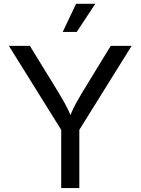

<svg xmlns="http://www.w3.org/2000/svg" viewBox="-20 -962 719 982"><path d="M293 0V-297.9L25.4 -727.5H132.8L276.9 -492.7Q295.4 -462.4 310.5 -435.3Q325.7 -408.2 340.3 -374Q355 -409.2 370.1 -436.5Q385.3 -463.9 402.8 -492.7L546.4 -727.5H653.3L385.7 -297.9V0ZM300.8 -798.8 369.1 -942.4H467.3L372.6 -798.8Z"/></svg>

Font: Inter
Style: Regular
Weight: 400
Designer: Rasmus Andersson
Foundry: rsms
Version: Version 4.001;git-9221beed3